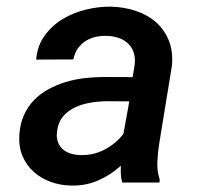

<svg xmlns="http://www.w3.org/2000/svg" viewBox="-20 -559 627 588"><path d="M354.5 0Q350.6 -12.7 350.1 -25.4Q349.6 -38.1 350.1 -51.3Q317.9 -22.5 280 -6.1Q242.2 10.3 198.2 9.3Q165 8.8 135.3 -2Q105.5 -12.7 83.5 -32.5Q61.5 -52.2 49.3 -80.3Q37.1 -108.4 39.1 -144Q41 -178.7 53 -205.6Q64.9 -232.4 84 -252.2Q103 -272 128.2 -285.6Q153.3 -299.3 181.6 -307.9Q210 -316.4 240 -319.8Q270 -323.2 299.8 -323.2L386.2 -322.8L392.1 -358.4Q395 -379.9 389.9 -396.7Q384.8 -413.6 373 -425Q361.3 -436.5 344.2 -442.6Q327.1 -448.7 306.2 -449.2Q287.6 -449.7 271 -445.6Q254.4 -441.4 240.7 -432.4Q227.1 -423.3 217.8 -409.7Q208.5 -396 204.6 -377L90.8 -376.5Q94.2 -418.5 116.2 -449.2Q138.2 -480 170.9 -500Q203.6 -520 242.7 -529.5Q281.7 -539.1 319.3 -538.6Q360.4 -537.6 396.2 -525.6Q432.1 -513.7 458 -490.7Q483.9 -467.8 497.3 -434.1Q510.7 -400.4 506.3 -356.4L467.8 -120.6Q463.4 -92.8 461.9 -64.5Q460.4 -36.1 469.2 -8.8L468.3 0ZM226.6 -84Q265.6 -83 299.8 -100.6Q334 -118.2 357.9 -148.9L376 -248.5L310.1 -249Q286.1 -249 260.3 -245.1Q234.4 -241.2 211.9 -231.2Q189.5 -221.2 173.8 -203.1Q158.2 -185.1 154.8 -156.7Q152.3 -138.7 157 -125.2Q161.6 -111.8 171.4 -102.8Q181.2 -93.8 195.3 -89.1Q209.5 -84.5 226.6 -84Z"/></svg>

Font: TypoPRO Roboto Mono
Style: Italic
Weight: 500
Designer: Google
Version: Version 2.000986; 2015; ttfautohint (v1.3)